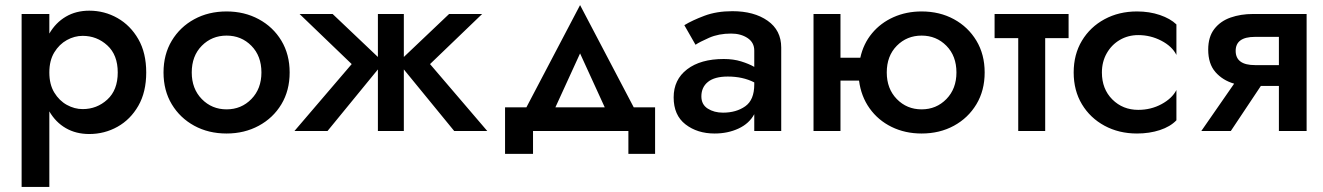

<svg xmlns="http://www.w3.org/2000/svg" viewBox="-20 -515 5204 755"><path d="M174 220H65V-460H174V-383Q199 -426 239 -449.5Q279 -473 331 -473Q391 -473 442 -444Q493 -415 524 -361Q555 -307 555 -230Q555 -153 524 -99Q493 -45 442 -16.5Q391 12 331 12Q279 12 239 -11Q199 -34 174 -77ZM443 -230Q443 -299 402 -336.5Q361 -374 305 -374Q273 -374 243 -357.5Q213 -341 193.5 -309Q174 -277 174 -230Q174 -183 193.5 -151Q213 -119 243 -102.5Q273 -86 305 -86Q361 -86 402 -123.5Q443 -161 443 -230Z M623 -230Q623 -301 655.5 -355Q688 -409 744 -439.5Q800 -470 871 -470Q941 -470 997.5 -439.5Q1054 -409 1086.5 -355Q1119 -301 1119 -230Q1119 -159 1086.5 -105Q1054 -51 997.5 -20.5Q941 10 871 10Q800 10 744 -20.5Q688 -51 655.5 -105Q623 -159 623 -230ZM734 -230Q734 -166 773.5 -125.5Q813 -85 871 -85Q929 -85 968.5 -125.5Q1008 -166 1008 -230Q1008 -295 968.5 -335Q929 -375 871 -375Q813 -375 773.5 -335Q734 -295 734 -230Z M1288 -460 1466 -291V-460H1568V-291L1746 -460H1876L1671 -263L1896 0H1766L1568 -242V0H1466V-242L1268 0H1138L1363 -263L1158 -460Z M2451 0H2076V90H1966V-93H2050L2261 -495L2472 -93H2556V90H2451ZM2261 -305 2164 -93H2358Z M2715 -339 2671 -416Q2702 -435 2750 -453Q2798 -471 2860 -471Q2945 -471 2998.5 -433.5Q3052 -396 3052 -328V0H2946V-66Q2926 -29 2884 -9.5Q2842 10 2790 10Q2722 10 2675.5 -26Q2629 -62 2629 -132Q2629 -202 2682 -242.5Q2735 -283 2826 -283Q2864 -283 2894.5 -273.5Q2925 -264 2946 -252V-316Q2946 -348 2919.5 -365.5Q2893 -383 2855 -383Q2806 -383 2768.5 -366.5Q2731 -350 2715 -339ZM2738 -136Q2738 -104 2763 -88Q2788 -72 2823 -72Q2875 -72 2910.5 -97Q2946 -122 2946 -183V-191Q2901 -214 2842 -214Q2790 -214 2764 -193Q2738 -172 2738 -136Z M3179 -460H3285V-288H3363Q3375 -343 3409 -384Q3443 -425 3493.5 -447.5Q3544 -470 3604 -470Q3675 -470 3731 -439.5Q3787 -409 3819.5 -355Q3852 -301 3852 -230Q3852 -159 3819.5 -105Q3787 -51 3731 -20.5Q3675 10 3604 10Q3539 10 3486 -16Q3433 -42 3399.5 -89Q3366 -136 3358 -198H3285V0H3179ZM3467 -230Q3467 -166 3506.5 -125.5Q3546 -85 3604 -85Q3662 -85 3701.5 -125.5Q3741 -166 3741 -230Q3741 -295 3701.5 -335Q3662 -375 3604 -375Q3546 -375 3506.5 -335Q3467 -295 3467 -230Z M3891 -460H4182V-365H4090V0H3984V-365H3891Z M4313 -230Q4313 -165 4354 -124Q4395 -83 4456 -83Q4506 -83 4547.5 -105.5Q4589 -128 4606 -161V-42Q4582 -17 4541 -3.5Q4500 10 4451 10Q4380 10 4323.5 -20.5Q4267 -51 4234.5 -105Q4202 -159 4202 -230Q4202 -301 4234.5 -355Q4267 -409 4323.5 -439.5Q4380 -470 4451 -470Q4500 -470 4541 -456Q4582 -442 4606 -419V-299Q4589 -333 4546.5 -355Q4504 -377 4456 -377Q4416 -377 4383.5 -358Q4351 -339 4332 -305.5Q4313 -272 4313 -230Z M4820 0H4704L4833 -186Q4788 -199 4759.5 -231.5Q4731 -264 4731 -320Q4731 -370 4755 -401Q4779 -432 4819 -446Q4859 -460 4907 -460H5118V0H5009V-177H4938ZM4915 -259H5009V-370H4915Q4839 -370 4839 -315Q4839 -259 4915 -259Z"/></svg>

Font: Jost* Medium
Style: Regular
Weight: 500
Version: Version 3.7